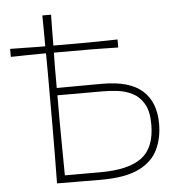

<svg xmlns="http://www.w3.org/2000/svg" viewBox="-52 -762 761 812"><g transform="rotate(-5 329.0 -356.0)"><path d="M157.5 0Q158.5 -61 158.8 -117Q159 -173 159.5 -238V-475Q159.5 -495.5 159.2 -514.5Q159 -533.5 159 -552H130Q103 -551.5 72.8 -551.2Q42.5 -551 9.5 -550V-584Q42.5 -583.5 72.8 -583Q103 -582.5 130 -582H158.5Q158.5 -614.5 158.2 -646.8Q158 -679 157.5 -713H194.5Q194 -679 193.5 -646.8Q193 -614.5 193 -582H345.5Q372 -582.5 402.5 -583Q433 -583.5 465.5 -584V-550Q433 -551 402.5 -551.2Q372 -551.5 345.5 -552H192.5Q192 -533.5 191.8 -514.5Q191.5 -495.5 191.5 -475V-402Q224 -402 273.2 -402.5Q322.5 -403 385.5 -403Q501 -403 555.2 -354.2Q609.5 -305.5 609.5 -214Q609.5 -153 586.2 -104.2Q563 -55.5 505.5 -27.2Q448 1 345.5 1Q289 1 243.8 0.5Q198.5 0 157.5 0ZM193.5 -31H344.5Q464 -31 520.2 -73Q576.5 -115 576.5 -214Q576.5 -269.5 558 -301.2Q539.5 -333 510.2 -348Q481 -363 447.5 -367Q414 -371 383.5 -371H191.5V-242Q192 -184 192.5 -133.5Q193 -83 193.5 -31Z"/></g></svg>

Font: Commissioner Loud Thin
Style: Regular
Weight: 100
Designer: Kostas Bartsokas
Foundry: Kostas Bartsokas
Version: Version 1.000; ttfautohint (v1.8.3)